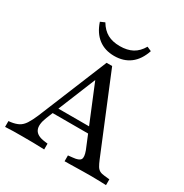

<svg xmlns="http://www.w3.org/2000/svg" viewBox="-175 -900 998 1039"><g transform="rotate(30 324.0 -380.5)"><path d="M168.5 -153.2Q147.6 -100.8 161.3 -72.6Q175 -44.4 225 -38.7L243.5 -36.3V0Q210.5 -1.6 175 -2Q139.5 -2.4 107.3 -2.4Q76.6 -2.4 49.2 -2Q21.8 -1.6 -0.8 0V-36.3L13.7 -37.9Q41.9 -41.9 60.9 -52Q79.8 -62.1 94.4 -84.3Q108.9 -106.5 125 -144.4L301.6 -575H336.3L530.6 -103.2Q540.3 -79.8 548.4 -66.5Q556.5 -53.2 568.1 -47.2Q579.8 -41.1 599.2 -39.5L629.8 -36.3V0Q616.1 -0.8 599.2 -1.2Q582.3 -1.6 564.5 -2Q546.8 -2.4 530.6 -2.4H528.2Q507.3 -2.4 485.5 -2Q463.7 -1.6 442.7 -1.2Q421.8 -0.8 403.2 -0.4Q384.7 0 371 0V-36.3L400 -39.5Q437.1 -42.7 446 -57.3Q454.8 -71.8 441.1 -108.9L288.7 -479L306.5 -491.9ZM162.9 -193.5 178.2 -229.8H435.5L449.2 -193.5ZM317.7 -627.4Q259.7 -627.4 219.4 -658.1Q179 -688.7 158.9 -749.2L186.3 -761.3Q208.9 -723.4 240.7 -706Q272.6 -688.7 317.7 -688.7Q363.7 -688.7 396 -706Q428.2 -723.4 450 -761.3L477.4 -749.2Q457.3 -688.7 416.9 -658.1Q376.6 -627.4 317.7 -627.4Z"/></g></svg>

Font: Playfair 9pt
Style: Regular
Weight: 400
Designer: Claus Eggers Sørensen
Foundry: Claus Eggers Sørensen
Version: Version 2.203